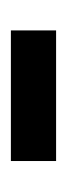

<svg xmlns="http://www.w3.org/2000/svg" viewBox="92 -684 121 344"><g transform="rotate(90 152.0 -512.5)"><path d="M35 -472H269V-553H35Z"/></g></svg>

Font: Noto Sans Khmer UI SemiCondensed
Style: Regular
Weight: 400
Width: 4
Designer: Danh Hong and the Monotype Design Team
Foundry: Monotype Imaging Inc.
Version: Version 2.002